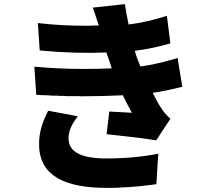

<svg xmlns="http://www.w3.org/2000/svg" viewBox="-20 -846 1040 933"><path d="M808 -269C787 -288 775 -302 760 -326C747 -345 735 -370 722 -395C771 -402 815 -412 857 -422L866 -424L843 -564C794 -550 742 -534 662 -523C657 -537 650 -553 646 -564C642 -576 638 -587 635 -599C698 -607 755 -620 808 -635L791 -769C727 -749 670 -735 605 -727C598 -758 592 -791 587 -826L431 -809C442 -777 451 -751 460 -722C450 -722 440 -722 429 -722L420 -721C413 -721 405 -721 398 -721H389C322 -721 250 -724 164 -734L173 -601C298 -589 403 -587 497 -591C501 -577 509 -558 515 -539C518 -531 520 -523 523 -514C482 -512 439 -511 393 -511H384C312 -511 234 -514 147 -522L156 -386C159 -385 163 -385 166 -385L176 -384C185 -384 193 -383 202 -383H212L223 -382C230 -382 236 -381 243 -381H254C255 -381 257 -381 259 -381L269 -380H285C290 -380 295 -380 300 -379H311H321C335 -379 348 -379 362 -379L372 -378C445 -378 515 -380 577 -383C590 -356 605 -326 621 -298C592 -300 546 -302 511 -304L498 -194C525 -191 555 -188 586 -184L596 -183C651 -177 705 -170 739 -164L808 -269ZM740 49 749 -99C678 -85 593 -76 498 -76C379 -76 313 -105 313 -174C313 -216 334 -249 358 -281L214 -308C190 -259 168 -208 170 -139C173 11 300 67 498 67C518 67 538 67 559 66L569 65C629 63 690 56 740 49Z"/></svg>

Font: Glow Sans SC Normal ExtraBold
Style: Regular
Weight: 800
Designer: Ryoko NISHIZUKA (kana, bopomofo & ideographs); Paul D. Hunt (Latin, Greek & Cyrillic); Sandoll Communications, Soo-young
Version: Version 0.93